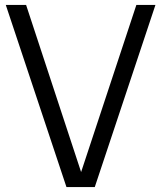

<svg xmlns="http://www.w3.org/2000/svg" viewBox="-20 -760 654 780"><path d="M250 0 3.5 -740H86L309.5 -61L534 -740H611.5L365 0Z"/></svg>

Font: Encode Sans SemiCondensed SemiCondensed
Style: Regular
Weight: 400
Width: 4
Designer: Multiple Designers
Foundry: Impallari Type
Version: Version 3.000; ttfautohint (v1.8.3) -l 8 -r 50 -G 200 -x 14 